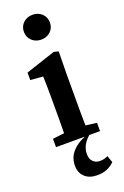

<svg xmlns="http://www.w3.org/2000/svg" viewBox="-179 -785 685 1061"><g transform="rotate(-20 163.0 -254.0)"><path d="M36 0V-49L104 -57Q105 -95 105 -137Q105 -179 105 -213V-264Q105 -302 104.5 -331Q104 -360 103 -391L29 -397V-441L204 -499L231 -492L229 -358V-213Q229 -179 229 -137Q229 -95 230 -57L295 -49V0ZM164 -586Q131 -586 109 -606.5Q87 -627 87 -659Q87 -691 109 -711.5Q131 -732 164 -732Q196 -732 218 -711.5Q240 -691 240 -659Q240 -627 218 -606.5Q196 -586 164 -586ZM198 224Q152 224 125.5 199Q99 174 99 133Q99 85 129 51.5Q159 18 204 1V-11H246Q183 34 183 95Q183 123 198.5 139Q214 155 239 155Q253 155 264 152Q275 149 286 144L300 184Q281 203 256.5 213.5Q232 224 198 224Z"/></g></svg>

Font: Source Serif 4 SmText Semibold
Style: Regular
Weight: 600
Designer: Frank Grießhammer
Foundry: Adobe
Version: Version 4.005;hotconv 1.1.0;makeotfexe 2.6.0